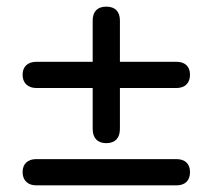

<svg xmlns="http://www.w3.org/2000/svg" viewBox="-20 -558 640 578"><path d="M300 -127C327 -127 341 -143 341 -170V-293H511C537 -293 552 -308 552 -333C552 -358 537 -372 511 -372H341V-496C341 -523 327 -538 300 -538C273 -538 259 -523 259 -496V-372H90C64 -372 48 -358 48 -333C48 -308 64 -293 90 -293H259V-170C259 -143 273 -127 300 -127ZM89 0H511C537 0 552 -14 552 -40C552 -65 537 -79 511 -79H89C64 -79 48 -65 48 -40C48 -15 64 0 89 0Z"/></svg>

Font: SN Pro Medium
Style: Regular
Weight: 500
Designer: Tobias Whetton
Foundry: Supernotes
Version: Version 1.003;Glyphs 3.3 (3324)